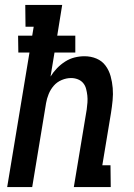

<svg xmlns="http://www.w3.org/2000/svg" viewBox="-20 -755 540 775"><path d="M9 0 99 -543H54L53 -611H110L116 -647H83L82 -735H231L211 -611H284V-543H200L184 -446Q195 -464 210 -479.5Q225 -495 243 -506.5Q261 -518 281 -523Q301 -528 321 -528Q347 -528 369.5 -518.5Q392 -509 406 -490Q420 -471 426.5 -447.5Q433 -424 435 -399.5Q437 -375 434.5 -349.5Q432 -324 428 -299L393 -88H426L427 0H278L330 -313Q332 -327 333 -341.5Q334 -356 332.5 -369.5Q331 -383 327.5 -396.5Q324 -410 315.5 -420Q307 -430 294 -435Q281 -440 267 -440Q248 -440 229 -432Q210 -424 197 -409Q184 -394 176.5 -375.5Q169 -357 166 -339L110 0Z"/></svg>

Font: Iosevka Curly Slab Semibold
Style: Italic
Weight: 600
Italic angle: -9°
Monospace: yes
Designer: Belleve Invis
Foundry: Belleve Invis
Version: Version 22.1.2; ttfautohint (v1.8.4)